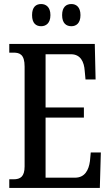

<svg xmlns="http://www.w3.org/2000/svg" viewBox="-20 -932 549 952"><path d="M334 -802C357 -802 379 -816 379 -857C379 -898 357 -912 334 -912C309 -912 288 -898 288 -857C288 -816 309 -802 334 -802ZM184 -802C207 -802 230 -816 230 -857C230 -898 207 -912 184 -912C159 -912 139 -898 139 -857C139 -816 159 -802 184 -802ZM26 0H475L480 -176H430L426 -133C420 -89 401 -51 352 -51H206V-349H396V-399H206V-663H332C379 -663 397 -626 400 -581L404 -538H454L450 -714H26V-671H47C78 -671 102 -662 102 -602V-107C102 -56 81 -43 47 -43H26Z"/></svg>

Font: Noto Serif Armenian ExtraCondensed Medium
Style: Regular
Weight: 500
Width: 2
Designer: Monotype Design Team
Foundry: Monotype Imaging Inc.
Version: Version 2.008